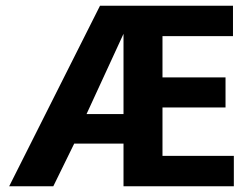

<svg xmlns="http://www.w3.org/2000/svg" viewBox="-20 -650 872 670"><path d="M329 -630H793V-524H547V-380H767V-275H547V-106H796V0H411V-149H239L166 0H12ZM411 -532 282 -252H411Z"/></svg>

Font: Ek Mukta
Style: Bold
Weight: 700
Designer: Girish Dalvi and Yashodeep Gholap
Foundry: Ek Type
Version: Version 2.538;PS 1.002;hotconv 16.6.51;makeotf.lib2.5.65220;